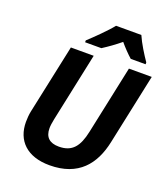

<svg xmlns="http://www.w3.org/2000/svg" viewBox="-166 -1051 1032 1178"><g transform="rotate(20 350.0 -462.0)"><path d="M295 10C484 10 570 -101 602 -252L700 -714H551L456 -266C435 -167 397 -117 310 -117C249 -117 218 -146 218 -204C218 -220 221 -240 226 -265L321 -714H172L76 -263C71 -240 69 -212 69 -191C69 -70 147 10 295 10ZM243 -774H349C388 -799 423 -824 462 -856C485 -828 518 -794 541 -774H638V-786C611 -825 572 -887 552 -934H387C354 -892 281 -821 243 -786Z"/></g></svg>

Font: BC Sans
Style: Bold Italic
Weight: 700
Italic angle: -12°
Designer: Monotype Design Team
Province of B.C.
Foundry: Monotype Imaging Inc.
Version: Version 2.000;GOOG;noto-source:20170915:90ef993387c0